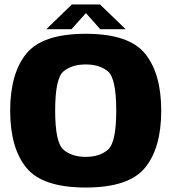

<svg xmlns="http://www.w3.org/2000/svg" viewBox="-20 -832 769 858"><path d="M363 6Q556.5 6 628.5 -82.8Q700.5 -171.5 700.5 -337.5Q700.5 -503 628.5 -592Q556.5 -681 363 -681Q169.5 -681 97.5 -592Q25.5 -503 25.5 -337.5Q25.5 -171.5 97.5 -82.8Q169.5 6 363 6ZM363 -131Q300.5 -131 263.5 -163.2Q226.5 -195.5 226.5 -337.5Q226.5 -481.5 263.5 -512.8Q300.5 -544 363 -544Q425.5 -544 462.5 -512.8Q499.5 -481.5 499.5 -337.5Q499.5 -195.5 462.5 -163.2Q425.5 -131 363 -131ZM187 -701.5H299.5L364 -773.5L428 -701.5H541.5L427 -812H301Z"/></svg>

Font: Anybody UltraCondensed Thin ExtraBold
Style: Regular
Weight: 800
Version: Version 1.111